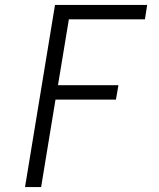

<svg xmlns="http://www.w3.org/2000/svg" viewBox="-20 -755 640 775"><path d="M81 0 202 -735H574L565 -677H258L214 -411H458L448 -353H204L146 0Z"/></svg>

Font: Iosevka Light Extended
Style: Italic
Weight: 300
Width: 7
Italic angle: -9°
Monospace: yes
Designer: Belleve Invis
Foundry: Belleve Invis
Version: Version 32.5.0; ttfautohint (v1.8.4)